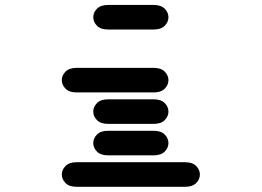

<svg xmlns="http://www.w3.org/2000/svg" viewBox="-20 -756 1040 763"><path d="M284.2 -13.7Q254.9 -13.7 240.2 -28.8Q225.6 -43.9 225.6 -62.5Q225.6 -81.1 240.2 -96.2Q254.9 -111.3 284.2 -111.3H715.8Q745.1 -111.3 759.8 -96.2Q774.4 -81.1 774.4 -62.5Q774.4 -43.9 759.8 -28.8Q745.1 -13.7 715.8 -13.7ZM409.2 -138.7Q379.9 -138.7 365.2 -153.8Q350.6 -168.9 350.6 -187.5Q350.6 -206.1 365.2 -221.2Q379.9 -236.3 409.2 -236.3H590.8Q620.1 -236.3 634.8 -221.2Q649.4 -206.1 649.4 -187.5Q649.4 -168.9 634.8 -153.8Q620.1 -138.7 590.8 -138.7ZM409.2 -263.7Q379.9 -263.7 365.2 -278.8Q350.6 -293.9 350.6 -312.5Q350.6 -331.1 365.2 -346.2Q379.9 -361.3 409.2 -361.3H590.8Q620.1 -361.3 634.8 -346.2Q649.4 -331.1 649.4 -312.5Q649.4 -293.9 634.8 -278.8Q620.1 -263.7 590.8 -263.7ZM284.2 -388.7Q254.9 -388.7 240.2 -403.8Q225.6 -418.9 225.6 -437.5Q225.6 -456.1 240.2 -471.2Q254.9 -486.3 284.2 -486.3H590.8Q620.1 -486.3 634.8 -471.2Q649.4 -456.1 649.4 -437.5Q649.4 -418.9 634.8 -403.8Q620.1 -388.7 590.8 -388.7ZM409.2 -638.7Q379.9 -638.7 365.2 -653.8Q350.6 -668.9 350.6 -687.5Q350.6 -706.1 365.2 -721.2Q379.9 -736.3 409.2 -736.3H590.8Q620.1 -736.3 634.8 -721.2Q649.4 -706.1 649.4 -687.5Q649.4 -668.9 634.8 -653.8Q620.1 -638.7 590.8 -638.7Z"/></svg>

Font: Sixtyfour Normal
Style: Regular
Weight: 400
Monospace: yes
Designer: Jens Kutilek
Foundry: Jens Kutilek
Version: Version 2.000